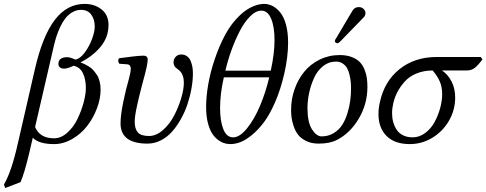

<svg xmlns="http://www.w3.org/2000/svg" viewBox="-24 -718 2465 973"><path d="M250 -490.2 153.8 -74.2Q178.2 -17.1 250 -17.1Q285.2 -17.1 316.9 -45.4Q348.6 -73.7 368.4 -114.7Q388.2 -155.8 399.7 -198.2Q411.1 -240.7 411.1 -272Q411.1 -316.4 396.2 -347.2Q381.3 -377.9 349.1 -384.8Q317.4 -370.1 300.8 -370.1Q288.6 -370.1 280.3 -376.2Q272 -382.3 272 -394Q272 -428.2 316.9 -428.2Q331.1 -428.2 357.9 -416Q381.8 -419.9 405.5 -451.9Q429.2 -483.9 442.6 -521Q456.1 -558.1 456.1 -583Q456.1 -619.6 438.5 -643.8Q420.9 -668 386.2 -668Q362.3 -668 341.6 -655.3Q320.8 -642.6 306.6 -624.3Q292.5 -606 280.5 -580.1Q268.6 -554.2 262 -533.4Q255.4 -512.7 250 -490.2ZM66.9 6.8 152.8 -367.2Q191.4 -535.6 253.4 -616.9Q315.4 -698.2 404.8 -698.2Q455.6 -698.2 490.7 -670.2Q525.9 -642.1 525.9 -591.8Q525.9 -529.8 486.3 -481.7Q446.8 -433.6 383.8 -401.9Q394.5 -397.9 402.8 -394Q411.1 -390.1 424.3 -382.3Q437.5 -374.5 447 -364.3Q456.5 -354 466.1 -339.8Q475.6 -325.7 480.7 -306.2Q485.8 -286.6 485.8 -263.2Q485.8 -217.8 467.3 -168.7Q448.7 -119.6 417.7 -79.6Q386.7 -39.6 342 -13.7Q297.4 12.2 250 12.2Q172.9 12.2 142.1 -20L124 58.1Q100.1 158.7 80.1 205.1L2 234.9L-3.9 216.8Q34.7 151.4 66.9 6.8Z M953.6 -346.2Q953.6 -310.5 946.5 -270.5Q939.5 -230.5 926.3 -190.7Q913.1 -150.9 892.8 -114.7Q872.6 -78.6 847.9 -50.8Q823.2 -22.9 791 -6.6Q758.8 9.8 723.6 9.8Q586.9 9.8 586.9 -92.8Q586.9 -133.8 600.3 -199.5Q613.8 -265.1 629.9 -320.8Q638.7 -352.1 638.7 -372.1Q638.7 -379.9 634 -385.7Q629.4 -391.6 620.6 -392.1Q614.3 -392.6 600.6 -393.6Q586.9 -394.5 580.6 -395Q569.8 -411.6 579.6 -422.9Q590.3 -424.3 613 -427.2Q635.7 -430.2 647.9 -431.6Q660.2 -433.1 676.3 -434.6Q692.4 -436 703.6 -436Q724.6 -436 724.6 -415Q724.6 -390.1 698.7 -297.9Q697.8 -293.9 690.2 -264.9Q682.6 -235.8 679 -220Q675.3 -204.1 669.7 -178.5Q664.1 -152.8 661.4 -133.8Q658.7 -114.7 658.7 -101.1Q658.7 -64.9 674.6 -46.9Q690.4 -28.8 731.4 -28.8Q767.1 -28.8 801 -58.3Q835 -87.9 857.4 -130.4Q879.9 -172.9 893.8 -218.8Q907.7 -264.6 907.7 -298.8Q907.7 -318.8 902.8 -332Q897.5 -349.6 885.7 -359.9Q882.3 -363.3 875 -368.7Q867.7 -374 864.7 -377Q855.5 -388.2 855.5 -401.9Q855.5 -418.9 866.5 -430.4Q877.4 -441.9 894.5 -441.9Q911.6 -441.9 924.1 -432.6Q936.5 -423.3 942.6 -408Q948.7 -392.6 951.2 -377.4Q953.6 -362.3 953.6 -346.2Z M1340.3 -326.2H1110.4Q1091.3 -243.2 1091.3 -170.9Q1091.3 -104 1107.9 -63Q1124.5 -22 1157.2 -22Q1191.4 -22 1228.5 -68.4Q1265.6 -114.7 1294.2 -182.9Q1322.8 -251 1340.3 -326.2ZM1300.3 -664.1Q1272.5 -664.1 1243.4 -635Q1214.4 -606 1190.7 -559.8Q1167 -513.7 1148.4 -462.2Q1129.9 -410.6 1118.2 -359.9H1348.1Q1367.2 -445.8 1367.2 -515.1Q1367.2 -582 1350.1 -623Q1333 -664.1 1300.3 -664.1ZM1020.5 -176.8Q1020.5 -228 1031.2 -290.3Q1042 -352.5 1064.5 -418.9Q1086.9 -485.4 1117.4 -542.2Q1147.9 -599.1 1192.1 -640.9Q1236.3 -682.6 1286.1 -694.8Q1301.8 -698.2 1314.5 -698.2Q1336.9 -698.2 1357.7 -687.5Q1378.4 -676.8 1396.5 -654.5Q1414.6 -632.3 1425.3 -593Q1436 -553.7 1436 -502Q1436 -429.7 1416.5 -344.2Q1398.4 -265.6 1371.1 -202.4Q1343.8 -139.2 1314.7 -100.1Q1285.6 -61 1253.7 -34.7Q1221.7 -8.3 1194.8 2Q1168 12.2 1144 12.2Q1120.1 12.2 1099.1 2.2Q1078.1 -7.8 1060.1 -29.1Q1042 -50.3 1031.2 -88.1Q1020.5 -126 1020.5 -176.8Z M1534.2 -169.9Q1534.2 -98.6 1556.9 -62.7Q1579.6 -26.9 1606 -26.9Q1640.1 -26.9 1667.2 -43.5Q1694.3 -60.1 1710.4 -85.4Q1726.6 -110.8 1736.8 -144.5Q1747.1 -178.2 1751 -208.7Q1754.9 -239.3 1754.9 -270Q1754.9 -287.6 1753.4 -303.5Q1752 -319.3 1747.3 -338.9Q1742.7 -358.4 1734.9 -372.6Q1727.1 -386.7 1712.6 -396.2Q1698.2 -405.8 1679.2 -405.8Q1641.6 -405.8 1612.3 -382.1Q1583 -358.4 1566.7 -321.3Q1550.3 -284.2 1542.2 -245.1Q1534.2 -206.1 1534.2 -169.9ZM1451.2 -162.1Q1451.2 -215.8 1468.8 -265.9Q1486.3 -315.9 1517.6 -354.2Q1548.8 -392.6 1595.7 -415.8Q1642.6 -439 1697.3 -439Q1732.9 -439 1759 -428.7Q1785.2 -418.5 1800 -402.8Q1814.9 -387.2 1823.7 -364.5Q1832.5 -341.8 1835.2 -321.5Q1837.9 -301.3 1837.9 -276.9Q1837.9 -190.4 1793.9 -116.5Q1750 -42.5 1683.1 -8.8Q1647.9 9.8 1590.8 9.8Q1554.7 9.8 1527.8 -3.4Q1501 -16.6 1486.8 -34.9Q1472.7 -53.2 1464.1 -78.9Q1455.6 -104.5 1453.4 -123.3Q1451.2 -142.1 1451.2 -162.1ZM1763.2 -665Q1773.4 -682.1 1794.9 -682.1Q1808.6 -682.1 1818.4 -672.9Q1828.1 -663.6 1828.1 -650.9Q1828.1 -646 1827.1 -644Q1825.2 -635.3 1817.9 -628.9L1699.2 -506.8Q1691.4 -499 1686 -499Q1680.7 -499 1676.8 -502.2Q1672.9 -505.4 1672.9 -509.8V-512.2L1673.8 -513.2Q1673.8 -513.7 1674.3 -514.9Q1674.8 -516.1 1674.8 -517.1Q1676.3 -520 1678.2 -522L1751 -645Q1756.3 -653.3 1763.2 -665Z M2066.9 -22Q2101.6 -22 2131.1 -44.2Q2160.6 -66.4 2178.7 -100.1Q2196.8 -133.8 2206.8 -170.9Q2216.8 -208 2216.8 -241.2Q2216.8 -276.4 2205.1 -304Q2193.4 -331.5 2168.9 -360.8Q2123.5 -360.8 2086.9 -345.7Q2050.3 -330.6 2027.6 -305.2Q2004.9 -279.8 1991 -253.7Q1977.1 -227.5 1969.7 -198.2Q1962.9 -168.9 1962.9 -145Q1962.9 -121.1 1968.5 -100.1Q1974.1 -79.1 1985.8 -61Q1997.6 -43 2018.3 -32.5Q2039.1 -22 2066.9 -22ZM2340.8 -360.8H2215.8Q2245.6 -341.3 2264.2 -305.4Q2282.7 -269.5 2282.7 -223.1Q2282.7 -161.6 2252 -107.4Q2221.2 -53.2 2168 -20.5Q2114.7 12.2 2052.7 12.2Q1976.1 12.2 1935.1 -28.8Q1894 -69.8 1894 -140.1Q1894 -169.9 1900.9 -199.2Q1923.8 -306.6 2001 -367.9Q2078.1 -429.2 2189 -429.2H2412.6L2420.9 -417Q2399.4 -387.7 2382.3 -374.3Q2365.2 -360.8 2340.8 -360.8Z"/></svg>

Font: Common Serif
Style: Italic
Weight: 400
Italic angle: -12°
Designer: Philipp H. Poll, Khaled Hosny
Foundry: Stefan Peev, Context Ltd.
Version: Version 1.026